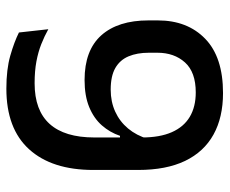

<svg xmlns="http://www.w3.org/2000/svg" viewBox="-78 -612 704 588"><g transform="rotate(-90 274.0 -318.0)"><path d="M283 13Q208.5 13 155.8 -16.2Q103 -45.5 75.2 -103.2Q47.5 -161 47.5 -247V-384Q47.5 -511 110.8 -580.8Q174 -650.5 296.5 -650.5Q355.5 -650.5 397.5 -638.5Q439.5 -626.5 468.5 -612L478.5 -522Q457 -534 433 -543.5Q409 -553 379.8 -558.5Q350.5 -564 313 -564Q230 -564 188.5 -518Q147 -472 147 -381V-235.5Q147 -180.5 163.2 -143.8Q179.5 -107 210.2 -88.8Q241 -70.5 285 -70.5Q347 -70.5 376.8 -103.5Q406.5 -136.5 406.5 -188V-214Q406.5 -250 395.5 -276.2Q384.5 -302.5 359.8 -316.8Q335 -331 293.5 -331Q256.5 -331 226.2 -317.2Q196 -303.5 174.5 -277.8Q153 -252 142.5 -216.5L135.5 -302.5H152Q162.5 -333.5 184 -358Q205.5 -382.5 240 -396.8Q274.5 -411 323 -411Q414 -411 459.8 -359.8Q505.5 -308.5 505.5 -215.5V-186.5Q505.5 -96 449.2 -41.5Q393 13 283 13Z"/></g></svg>

Font: Anek Malayalam Medium
Style: Regular
Weight: 500
Designer: Maithili Shingre (Malayalam) & Yesha Goshar (Latin)
Foundry: Ek Type
Version: Version 1.003